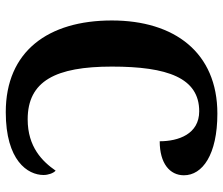

<svg xmlns="http://www.w3.org/2000/svg" viewBox="-74 -690 774 666"><g transform="rotate(90 313.0 -357.0)"><path d="M369 10C537 10 587 -66 587 -121C587 -137 581 -155 572 -163C540 -117 490 -66 394 -66C261 -66 211 -163 211 -358C211 -551 250 -661 366 -661C445 -661 470 -589 470 -524C547 -524 588 -559 588 -608C588 -672 517 -724 374 -724C162 -724 51 -575 51 -358C51 -137 158 10 369 10Z"/></g></svg>

Font: Noto Serif SemiCondensed
Style: Bold
Weight: 700
Width: 4
Designer: Monotype Design Team
Foundry: Monotype Imaging Inc.
Version: Version 2.015